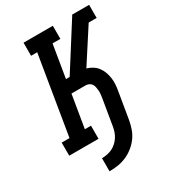

<svg xmlns="http://www.w3.org/2000/svg" viewBox="-222 -849 1044 1169"><g transform="rotate(-30 300.0 -265.0)"><path d="M196 205V113Q214 113 232.5 109.5Q251 106 268 98Q285 90 299.5 77Q314 64 324.5 48Q335 32 341 14.5Q347 -3 350 -21L381 -207Q383 -219 384 -231.5Q385 -244 384 -256Q383 -268 380.5 -280Q378 -292 371.5 -301.5Q365 -311 354 -316Q343 -321 331 -321H232L194 -92H237V0H31V-92H86L177 -643H134V-735H340V-643H285L247 -414H273L474 -731L475 -735H595V-643H539L387 -408Q408 -402 426.5 -390.5Q445 -379 458 -362Q471 -345 478.5 -325Q486 -305 489.5 -282.5Q493 -260 491.5 -237Q490 -214 486 -192L455 -6Q450 23 440 52Q430 81 411.5 106.5Q393 132 367.5 152Q342 172 313.5 184Q285 196 255.5 200.5Q226 205 196 205Z"/></g></svg>

Font: Iosevka Slab Semibold Extended
Style: Italic
Weight: 600
Width: 7
Italic angle: -9°
Monospace: yes
Designer: Belleve Invis
Foundry: Belleve Invis
Version: Version 11.1.0; ttfautohint (v1.8.3)